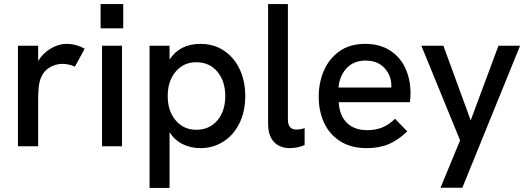

<svg xmlns="http://www.w3.org/2000/svg" viewBox="-20 -717 2591 941"><path d="M68 -493H167V-418Q190 -456 228.5 -479Q267 -502 306 -502Q353 -502 395 -478L347 -390Q336 -396 319 -400Q302 -404 287 -404Q250 -404 219.5 -384Q189 -364 176 -323Q167 -295 167 -225V0H68Z M480 -493H578V0H480ZM473 -697H584V-578H473Z M713 -493H811V-425Q861 -502 963 -502Q1028 -502 1078 -468.5Q1128 -435 1155 -377Q1182 -319 1182 -246Q1182 -170 1153 -112Q1124 -54 1074 -22.5Q1024 9 963 9Q914 9 874.5 -11Q835 -31 811 -69V204H713ZM1084 -246Q1084 -320 1045 -366Q1006 -412 942 -412Q880 -412 841 -366Q802 -320 802 -246Q802 -173 841 -127Q880 -81 942 -81Q1006 -81 1045 -126.5Q1084 -172 1084 -246Z M1294 -112V-697H1391V-131Q1391 -82 1433 -82Q1452 -82 1473 -89V-6Q1437 9 1401 9Q1352 9 1323 -21Q1294 -51 1294 -112Z M1542 -243Q1542 -312 1567.5 -371Q1593 -430 1644 -466Q1695 -502 1769 -502Q1842 -502 1892.5 -469Q1943 -436 1967.5 -381Q1992 -326 1992 -260Q1992 -239 1989 -216H1640Q1644 -150 1680.5 -114.5Q1717 -79 1780 -79Q1821 -79 1854 -92.5Q1887 -106 1916 -135L1976 -73Q1931 -30 1885 -10.5Q1839 9 1777 9Q1700 9 1647 -25Q1594 -59 1568 -116Q1542 -173 1542 -243ZM1898 -288V-297Q1898 -347 1864.5 -383.5Q1831 -420 1772 -420Q1713 -420 1678.5 -382.5Q1644 -345 1639 -288Z M2235 -29 2045 -493H2153L2287 -127L2423 -493H2529L2246 203H2139Z"/></svg>

Font: Hanken Grotesk Medium
Style: Regular
Weight: 500
Designer: Alfredo Marco Pradil
Foundry: Hanken Design Co.
Version: Version 3.014